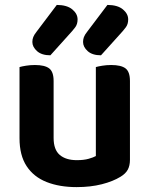

<svg xmlns="http://www.w3.org/2000/svg" viewBox="-20 -750 611 785"><path d="M59.8 -184.8V-259.3H199.2V-186.2Q199.2 -138 224.3 -116.6Q249.4 -95.2 294.2 -95.2Q323 -95.2 342.4 -100.8Q361.8 -106.3 371.9 -112V-259.3H511.3V-96.5Q511.3 -72.9 502.5 -56.4Q493.7 -40 472.7 -27.3Q442.1 -8.4 396.2 3.3Q350.2 15 293.2 15Q223.3 15 170.5 -5.8Q117.7 -26.7 88.8 -70.8Q59.8 -114.9 59.8 -184.8ZM511.3 -213.3H371.9V-475.8Q380.9 -478.5 398 -481.3Q415.1 -484.2 434.6 -484.2Q475.1 -484.2 493.2 -470.4Q511.3 -456.6 511.3 -418.8ZM199.2 -213.3H59.8V-475.8Q68.8 -478.5 85.9 -481.3Q103 -484.2 122.9 -484.2Q163 -484.2 181.1 -470.4Q199.2 -456.6 199.2 -418.8ZM129.9 -620.9 212.2 -729.9Q254 -729.6 275.6 -711.6Q297.2 -693.7 297.2 -670.5Q297.2 -651.5 287.7 -638.6Q278.2 -625.6 259.6 -605.7L186 -523.9Q150.5 -523.9 131.4 -541Q112.3 -558.1 112.3 -578.4Q112.3 -589.3 116 -598.6Q119.6 -608 129.9 -620.9ZM336.9 -620.9 419.2 -729.9Q461 -729.6 482.5 -711.6Q504.1 -693.7 504.1 -670.5Q504.1 -651.5 494.6 -638.6Q485.2 -625.6 466.6 -605.7L392.9 -523.9Q357.4 -523.9 338.5 -541Q319.6 -558.1 319.6 -578.4Q319.6 -589.3 323.1 -598.6Q326.6 -608 336.9 -620.9Z"/></svg>

Font: Baloo Tamma 2
Style: Regular
Weight: 400
Designer: Divya Kowshik, Shuchita Grover and Ek Type
Foundry: Ek Type
Version: Version 1.700